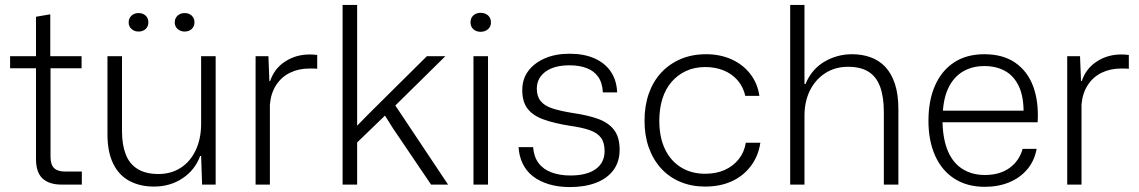

<svg xmlns="http://www.w3.org/2000/svg" viewBox="-20 -749 4622 779"><path d="M230 0Q180 0 153 -24.5Q126 -49 126 -105V-472H21V-521H126V-681L184 -691V-521H311V-472H185V-113Q185 -81 199.5 -67Q214 -53 244 -53H312V0Z M605 8Q548 8 505 -15Q462 -38 439 -85.5Q416 -133 416 -204V-521H475V-217Q475 -162 490 -123Q505 -84 538 -63.5Q571 -43 623 -43Q674 -43 713 -68Q752 -93 774 -139.5Q796 -186 796 -247V-521H855V0H800L796 -116H792Q771 -59 720.5 -25.5Q670 8 605 8ZM729 -621Q712 -621 700.5 -631.5Q689 -642 689 -658Q689 -675 700.5 -685.5Q712 -696 729 -696Q747 -696 758 -685.5Q769 -675 769 -658Q769 -642 758 -631.5Q747 -621 729 -621ZM542 -621Q525 -621 513.5 -631.5Q502 -642 502 -658Q502 -675 513.5 -685.5Q525 -696 542 -696Q560 -696 571 -685.5Q582 -675 582 -658Q582 -642 571 -631.5Q560 -621 542 -621Z M1017 0V-521H1069L1073 -420H1076Q1093 -471 1137 -499.5Q1181 -528 1236 -528Q1245 -528 1252.5 -527.5Q1260 -527 1267 -526V-470Q1261 -471 1252.5 -471Q1244 -471 1236 -471Q1192 -471 1157 -454Q1122 -437 1100.5 -404Q1079 -371 1075 -325V0Z M1370 0V-729H1429V-239L1477 -288L1712 -521H1787L1584 -321L1798 0H1729L1574 -229L1542 -280L1429 -171V0Z M1901 0V-521H1960V0ZM1930 -620Q1912 -620 1900.5 -630.5Q1889 -641 1889 -658Q1889 -676 1900.5 -686.5Q1912 -697 1930 -697Q1948 -697 1960 -686.5Q1972 -676 1972 -658Q1972 -641 1960 -630.5Q1948 -620 1930 -620Z M2292 10Q2245 10 2207 -1.5Q2169 -13 2142 -34Q2115 -55 2100.5 -85.5Q2086 -116 2084 -152H2143Q2146 -113 2165 -87.5Q2184 -62 2217.5 -49.5Q2251 -37 2294 -37Q2361 -37 2397 -63Q2433 -89 2433 -136Q2433 -170 2418.5 -190Q2404 -210 2372.5 -221Q2341 -232 2290 -239Q2228 -249 2185 -264.5Q2142 -280 2120.5 -308Q2099 -336 2099 -383Q2099 -428 2123 -460.5Q2147 -493 2190 -512Q2233 -531 2291 -531Q2350 -531 2392.5 -512Q2435 -493 2458.5 -458Q2482 -423 2484 -374H2426Q2424 -414 2406.5 -438Q2389 -462 2359.5 -473Q2330 -484 2291 -484Q2228 -484 2193 -458Q2158 -432 2158 -389Q2158 -358 2174 -338.5Q2190 -319 2223 -308.5Q2256 -298 2307 -290Q2363 -282 2405.5 -267Q2448 -252 2471 -222.5Q2494 -193 2494 -141Q2494 -93 2469 -59Q2444 -25 2398.5 -7.5Q2353 10 2292 10Z M2841 8Q2786 8 2740.5 -11Q2695 -30 2662.5 -65.5Q2630 -101 2612.5 -150Q2595 -199 2595 -259Q2595 -320 2612.5 -369.5Q2630 -419 2663 -454.5Q2696 -490 2742 -509.5Q2788 -529 2845 -529Q2902 -529 2948.5 -508Q2995 -487 3024.5 -448.5Q3054 -410 3061 -360H3004Q2995 -398 2972 -424Q2949 -450 2915.5 -463.5Q2882 -477 2842 -477Q2798 -477 2763.5 -461Q2729 -445 2704.5 -416.5Q2680 -388 2667.5 -348Q2655 -308 2655 -259Q2655 -192 2678 -144Q2701 -96 2743 -70Q2785 -44 2841 -44Q2886 -44 2920.5 -59.5Q2955 -75 2977.5 -103.5Q3000 -132 3006 -170H3065Q3057 -116 3026.5 -75.5Q2996 -35 2949 -13.5Q2902 8 2841 8Z M3186 0V-729H3244V-408H3248Q3273 -468 3324.5 -498.5Q3376 -529 3437 -529Q3478 -529 3512.5 -516.5Q3547 -504 3572 -477.5Q3597 -451 3611 -408.5Q3625 -366 3625 -305V0H3566V-294Q3566 -357 3550.5 -398Q3535 -439 3503 -458.5Q3471 -478 3421 -478Q3368 -478 3328 -452Q3288 -426 3266 -381.5Q3244 -337 3244 -279V0Z M3976 9Q3904 9 3852.5 -24Q3801 -57 3774 -117.5Q3747 -178 3747 -259Q3747 -341 3773.5 -401.5Q3800 -462 3850.5 -495.5Q3901 -529 3974 -529Q4050 -529 4100 -494Q4150 -459 4172.5 -397Q4195 -335 4190 -253H3804Q3806 -181 3827 -133.5Q3848 -86 3886.5 -62.5Q3925 -39 3976 -39Q4037 -39 4076.5 -68Q4116 -97 4129 -145H4186Q4177 -96 4147.5 -61.5Q4118 -27 4074 -9Q4030 9 3976 9ZM3805 -289 3798 -300H4140L4133 -287Q4134 -356 4114 -398.5Q4094 -441 4058 -461Q4022 -481 3974 -481Q3925 -481 3888 -459.5Q3851 -438 3829.5 -395.5Q3808 -353 3805 -289Z M4310 0V-521H4362L4366 -420H4369Q4386 -471 4430 -499.5Q4474 -528 4529 -528Q4538 -528 4545.5 -527.5Q4553 -527 4560 -526V-470Q4554 -471 4545.5 -471Q4537 -471 4529 -471Q4485 -471 4450 -454Q4415 -437 4393.5 -404Q4372 -371 4368 -325V0Z"/></svg>

Font: Mona Sans Light
Style: Regular
Weight: 300
Designer: Deni Anggara
Foundry: GitHub
Version: Version 2.000